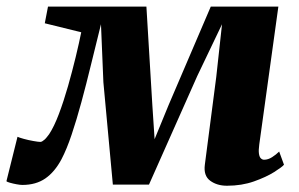

<svg xmlns="http://www.w3.org/2000/svg" viewBox="-48 -568 932 598"><path d="M659 10.5Q628 10.5 606.8 -5Q585.5 -20.5 590 -55L625.5 -328L643.5 -492.5L566.5 -331.5L416 7H303.5L274 -312L266.5 -492.5Q250.5 -428.5 235.5 -366.8Q220.5 -305 205.5 -249.8Q190.5 -194.5 175.2 -149Q160 -103.5 143.5 -72Q122.5 -32.5 93.2 -12.2Q64 8 21.5 8Q15 8 4 6Q-7 4 -16.8 1.2Q-26.5 -1.5 -28 -3.5L6.5 -142Q11.5 -139.5 26 -135.5Q40.5 -131.5 56 -128.8Q71.5 -126 77.5 -126Q80.5 -126 83.8 -128Q87 -130 90.8 -133.2Q94.5 -136.5 98 -141Q101.5 -145.5 105 -150Q120.5 -173.5 135.5 -213.2Q150.5 -253 163.8 -299.5Q177 -346 187.8 -390.5Q198.5 -435 205 -467.5L91.5 -495.5L101.5 -547.5H408L426.5 -240.5L433.5 -134.5L477 -240.5L608.5 -547.5H819L759.5 -118Q757 -100 758.5 -89.5Q760 -79 764.5 -74.8Q769 -70.5 774.5 -70.5Q787 -70.5 799.5 -78.5Q812 -86.5 821.5 -96L836.5 -55Q831 -48 806 -32.2Q781 -16.5 743 -3Q705 10.5 659 10.5Z"/></svg>

Font: Merriweather 36pt Black
Style: Italic
Weight: 900
Italic angle: -7.8°
Version: Version 2.101